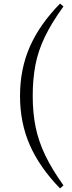

<svg xmlns="http://www.w3.org/2000/svg" viewBox="-20 -839 404 1074"><path d="M163 -302Q163 -209 179 -129.5Q195 -50 232.5 28.5Q270 107 335 198L316 215Q202 98 147 -27Q92 -152 92 -302Q92 -453 147 -578Q202 -703 316 -819L335 -803Q269 -712 231 -633Q193 -554 178 -475Q163 -396 163 -302Z"/></svg>

Font: Noto Serif SC
Style: Regular
Weight: 400
Designer: Ryoko NISHIZUKA 西塚涼子 (kana & ideographs); Frank Grießhammer (Latin, Greek & Cyrillic); Wenlong ZHANG 张文龙 (bopomofo); San
Foundry: Adobe
Version: Version 2.002-H1;hotconv 1.1.0;makeotfexe 2.6.0